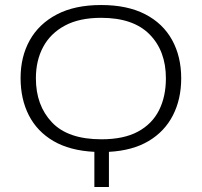

<svg xmlns="http://www.w3.org/2000/svg" viewBox="-20 -745 804 765"><path d="M356 0V-140Q258 -145 193 -183Q128 -221 95 -285.5Q62 -350 62 -434Q62 -519 98.5 -584.5Q135 -650 206.5 -687.5Q278 -725 383 -725Q487 -725 558 -688.5Q629 -652 665.5 -586Q702 -520 702 -433Q702 -350 669 -285.5Q636 -221 572 -183Q508 -145 414 -140V0ZM384 -190Q473 -190 529.5 -220.5Q586 -251 613.5 -305.5Q641 -360 641 -433Q641 -542 576 -608Q511 -674 383 -674Q296 -674 238.5 -643Q181 -612 152 -558Q123 -504 123 -433Q123 -325 187 -257.5Q251 -190 384 -190Z"/></svg>

Font: Noto Sans Light
Style: Regular
Weight: 300
Designer: Monotype Design Team
Foundry: Monotype Imaging Inc.
Version: Version 2.007